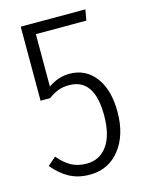

<svg xmlns="http://www.w3.org/2000/svg" viewBox="-105 -730 615 807"><g transform="rotate(-15 202.5 -327.0)"><path d="M346.2 -665 337.9 -618.2H118.2V-390.1Q162.1 -420.9 210.9 -420.9Q280.8 -420.9 323 -366Q365.2 -311 365.2 -213.9Q365.2 -113.3 315.9 -51Q266.6 11.2 185.1 11.2Q135.7 11.2 97.9 -9Q60.1 -29.3 26.9 -68.8L63 -100.1Q89.8 -67.9 118.2 -52.5Q146.5 -37.1 184.1 -37.1Q241.7 -37.1 274.4 -83.3Q307.1 -129.4 307.1 -214.8Q307.1 -375 196.8 -375Q170.4 -375 150.1 -367.4Q129.9 -359.9 106 -342.8H64.9V-665Z"/></g></svg>

Font: Fira Sans Compressed Light
Style: Regular
Weight: 300
Width: 1
Designer: Carrois Corporate & Edenspiekermann AG
Foundry: Carrois Corporate GbR & Edenspiekermann AG
Version: Version 4.203;PS 004.203;hotconv 1.0.88;makeotf.lib2.5.64775